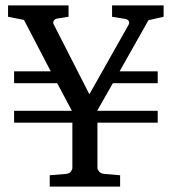

<svg xmlns="http://www.w3.org/2000/svg" viewBox="-20 -691 636 711"><path d="M529.8 -616.2 422.9 -426.8H564V-382.8H397.9L339.8 -280.8H564V-236.8H340.8V-68.8Q340.8 -63.5 347.2 -55.7Q353.5 -47.9 367.2 -46.9L424.8 -42V0H164.1V-42L223.1 -46.9Q236.8 -47.9 242.4 -55.7Q248 -63.5 248 -68.8V-236.8H32.2V-280.8H246.1L191.9 -382.8H32.2V-426.8H168L68.8 -617.2L9.8 -628.9V-670.9H233.9V-628.9L190.9 -622.1Q182.6 -620.6 179 -614Q175.3 -607.4 179.2 -600.1L311 -341.8L456.1 -599.1Q457.5 -601.1 458.3 -604.5Q459 -607.9 457.8 -611.1Q456.5 -614.3 453.1 -617.2Q449.7 -620.1 442.9 -621.1L395 -628.9V-670.9H585.9V-628.9Z"/></svg>

Font: BabelStone Ogham Pictish
Style: Bold
Weight: 700
Designer: Andrew West
Foundry: BabelStone
Version: Version 1.02 March 14, 2022